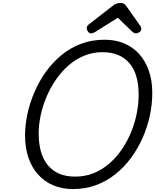

<svg xmlns="http://www.w3.org/2000/svg" viewBox="-20 -1271 1059 1310"><path d="M478 19Q404 19 343.5 -6.5Q283 -32 240 -80Q197 -128 174 -195Q151 -262 151 -346Q151 -418 167 -493Q183 -568 214.5 -641.5Q246 -715 292 -779.5Q338 -844 398 -894Q458 -944 532.5 -972Q607 -1000 694 -1000Q768 -1000 828 -974.5Q888 -949 930.5 -901.5Q973 -854 996 -787Q1019 -720 1019 -637Q1019 -560 1002.5 -482.5Q986 -405 953.5 -331.5Q921 -258 874.5 -194.5Q828 -131 768 -83Q708 -35 635.5 -8Q563 19 478 19ZM493 -66Q561 -66 619 -89.5Q677 -113 725.5 -155Q774 -197 811.5 -252Q849 -307 874.5 -369.5Q900 -432 913 -497Q926 -562 926 -624Q926 -694 910.5 -748.5Q895 -803 863 -840Q831 -877 785.5 -896Q740 -915 679 -915Q613 -915 554.5 -891Q496 -867 448 -825Q400 -783 362 -728Q324 -673 297.5 -610.5Q271 -548 257.5 -484Q244 -420 244 -360Q244 -289 260 -234.5Q276 -180 307.5 -142.5Q339 -105 385 -85.5Q431 -66 493 -66ZM601 -1043Q589 -1043 580.5 -1055Q572 -1067 572 -1078Q572 -1088 575.5 -1093Q579 -1098 583 -1102L745 -1228Q760 -1241 773.5 -1246Q787 -1251 803 -1251Q816 -1251 826.5 -1244.5Q837 -1238 845 -1225L937 -1095Q942 -1088 943 -1082.5Q944 -1077 944 -1072Q944 -1060 931 -1051.5Q918 -1043 909 -1043Q899 -1043 891.5 -1048Q884 -1053 877 -1060L784 -1150L631 -1054Q624 -1050 616.5 -1046.5Q609 -1043 601 -1043Z"/></svg>

Font: Playwrite CZ
Style: Regular
Weight: 400
Designer: Veronika Burian, José Scaglione
Foundry: TypeTogether
Version: Version 1.002